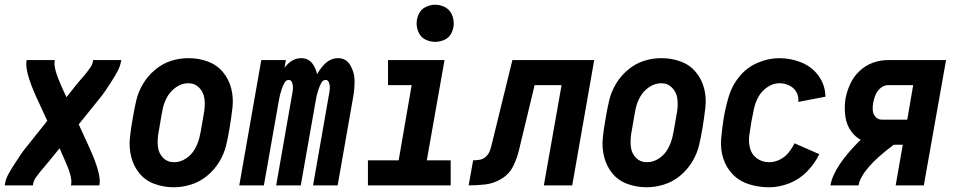

<svg xmlns="http://www.w3.org/2000/svg" viewBox="-34 -784 4054 812"><path d="M-14 0 -13 -5Q-10 -27 1.5 -47.5Q13 -68 25.5 -87.5Q38 -107 51 -126.5Q64 -146 79 -164L166 -273L118 -377Q71 -482 78 -525L79 -530H198L197 -525Q192 -495 225 -421L247 -373L294 -432Q303 -443 313 -454Q323 -465 331.5 -476Q340 -487 348.5 -499Q357 -511 359 -525L360 -530H479L478 -525Q474 -503 463 -482.5Q452 -462 439.5 -442.5Q427 -423 414 -403.5Q401 -384 386 -366L299 -258L347 -153Q394 -48 387 -5L386 0H266L267 -5Q273 -35 239 -109L218 -157L170 -98Q161 -87 151.5 -76Q142 -65 133 -54L116 -31Q108 -19 106 -5L105 0Z M701 8Q659 8 620 -6Q581 -20 556 -50.5Q531 -81 521 -120.5Q511 -160 515.5 -202.5Q520 -245 528 -287Q534 -324 542.5 -360Q551 -396 571 -429.5Q591 -463 622 -489Q653 -515 689 -526.5Q725 -538 763 -538H764Q806 -538 844.5 -524Q883 -510 908.5 -479.5Q934 -449 944 -409.5Q954 -370 949 -327.5Q944 -285 937 -243Q931 -206 922.5 -170Q914 -134 893.5 -100Q873 -66 842 -40.5Q811 -15 774 -3.5Q737 8 701 8ZM702 -98Q729 -98 753 -114Q777 -130 790.5 -154.5Q804 -179 810 -205Q816 -231 820 -257Q825 -284 829.5 -312Q834 -340 830.5 -367Q827 -394 808.5 -413Q790 -432 763 -432Q736 -432 712 -416Q688 -400 674 -375.5Q660 -351 654.5 -325Q649 -299 645 -273Q640 -246 635.5 -218Q631 -190 634 -163Q637 -136 655.5 -117Q674 -98 702 -98Z M978 0 1071 -530H1175L1169 -497Q1173 -503 1178 -508Q1205 -538 1240 -538Q1274 -538 1292 -508Q1303 -490 1307 -470Q1318 -490 1334 -508Q1361 -538 1396 -538Q1430 -538 1447.5 -508Q1465 -478 1465.5 -444.5Q1466 -411 1460 -376L1394 0H1290L1359 -394Q1361 -405 1361 -415Q1361 -425 1357 -435.5Q1353 -446 1343 -446Q1331 -446 1324 -432Q1317 -418 1313 -406Q1309 -394 1306 -382Q1303 -370 1301 -357L1238 0H1134L1203 -394Q1205 -405 1205 -415Q1205 -425 1201 -435.5Q1197 -446 1187 -446Q1175 -446 1168 -432Q1161 -418 1157 -406Q1153 -394 1150 -382Q1147 -370 1145 -357L1082 0Z M1522 0V-106H1652L1707 -424H1607V-530H1846L1771 -106H1872V0ZM1806 -607Q1786 -607 1766.5 -616Q1747 -625 1737.5 -644.5Q1728 -664 1728 -685Q1728 -706 1737.5 -725.5Q1747 -745 1766.5 -754.5Q1786 -764 1806 -764Q1827 -764 1846.5 -754.5Q1866 -745 1875.5 -725.5Q1885 -706 1885 -685Q1885 -664 1875.5 -644.5Q1866 -625 1846.5 -616Q1827 -607 1806 -607Z M1948 0 1967 -106Q1981 -106 1995.5 -108.5Q2010 -111 2021.5 -122Q2033 -133 2038 -147Q2043 -161 2046 -175L2133 -530H2479L2386 0H2266L2341 -424H2227L2161 -150Q2153 -115 2136.5 -81.5Q2120 -48 2087 -28Q2054 -8 2018.5 -4Q1983 0 1948 0Z M2701 8Q2659 8 2620 -6Q2581 -20 2556 -50.5Q2531 -81 2521 -120.5Q2511 -160 2515.5 -202.5Q2520 -245 2528 -287Q2534 -324 2542.5 -360Q2551 -396 2571 -429.5Q2591 -463 2622 -489Q2653 -515 2689 -526.5Q2725 -538 2763 -538H2764Q2806 -538 2844.5 -524Q2883 -510 2908.5 -479.5Q2934 -449 2944 -409.5Q2954 -370 2949 -327.5Q2944 -285 2937 -243Q2931 -206 2922.5 -170Q2914 -134 2893.5 -100Q2873 -66 2842 -40.5Q2811 -15 2774 -3.5Q2737 8 2701 8ZM2702 -98Q2729 -98 2753 -114Q2777 -130 2790.5 -154.5Q2804 -179 2810 -205Q2816 -231 2820 -257Q2825 -284 2829.5 -312Q2834 -340 2830.5 -367Q2827 -394 2808.5 -413Q2790 -432 2763 -432Q2736 -432 2712 -416Q2688 -400 2674 -375.5Q2660 -351 2654.5 -325Q2649 -299 2645 -273Q2640 -246 2635.5 -218Q2631 -190 2634 -163Q2637 -136 2655.5 -117Q2674 -98 2702 -98Z M3219 8Q3175 8 3134.5 -4.5Q3094 -17 3065.5 -46Q3037 -75 3024.5 -115Q3012 -155 3016 -199Q3020 -243 3027 -287Q3035 -332 3048.5 -377.5Q3062 -423 3094 -461.5Q3126 -500 3171.5 -519Q3217 -538 3262 -538Q3311 -538 3356 -519.5Q3401 -501 3428.5 -462.5Q3456 -424 3457 -375L3342 -353Q3345 -375 3334.5 -394Q3324 -413 3304 -422.5Q3284 -432 3262 -432Q3236 -432 3211.5 -415.5Q3187 -399 3173.5 -374.5Q3160 -350 3154.5 -323.5Q3149 -297 3144 -271Q3139 -242 3135 -213Q3131 -184 3138 -157Q3145 -130 3167.5 -114Q3190 -98 3219 -98Q3241 -98 3263 -108.5Q3285 -119 3300.5 -138Q3316 -157 3326 -178L3431 -132Q3411 -91 3378.5 -58Q3346 -25 3303.5 -8.5Q3261 8 3219 8Z M3478 0Q3492 -81 3606 -193Q3583 -205 3567 -227Q3546 -255 3541 -292.5Q3536 -330 3542 -368Q3548 -399 3562 -429.5Q3576 -460 3601.5 -484Q3627 -508 3658.5 -519Q3690 -530 3722 -530H3967L3873 0H3754L3784 -172H3746Q3609 -70 3597 0ZM3803 -278 3828 -424H3722Q3705 -424 3690.5 -412Q3676 -400 3669 -383.5Q3662 -367 3659 -350.5Q3656 -334 3657 -318Q3658 -302 3668.5 -290Q3679 -278 3695 -278Z"/></svg>

Font: Iosevka SS08
Style: Bold Italic
Weight: 700
Italic angle: -10°
Monospace: yes
Designer: Belleve Invis
Foundry: Belleve Invis
Version: 2.1.0; ttfautohint (v1.8.2)